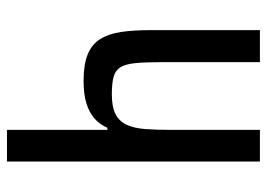

<svg xmlns="http://www.w3.org/2000/svg" viewBox="-130 -654 783 564"><g transform="rotate(-90 262.0 -371.5)"><path d="M70 0V-743H163V-448H169Q179 -471 197 -486.5Q215 -502 242 -510Q269 -518 307 -518Q355 -518 384.5 -506Q414 -494 429.5 -469.5Q445 -445 450.5 -408.5Q456 -372 456 -322V0H362V-287Q362 -337 359 -366.5Q356 -396 346.5 -410.5Q337 -425 318 -430Q299 -435 267 -435Q230 -435 209 -424Q188 -413 178 -391.5Q168 -370 165.5 -338Q163 -306 163 -264V0Z"/></g></svg>

Font: Saira SemiCondensed Medium
Style: Regular
Weight: 500
Width: 4
Designer: Hector Gatti with collaboration of the Omnibus-Type team
Foundry: Omnibus-Type
Version: Version 1.101